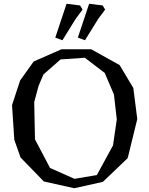

<svg xmlns="http://www.w3.org/2000/svg" viewBox="-20 -977 793 1021"><path d="M465 -715 616 -631 689 -509 710 -344 659 -136 527 -10 375 24 213 -12 89 -140 56 -234 44 -418 87 -549 159 -650 307 -715ZM376 -26 495 -46 581 -204 601 -342 586 -474 537 -589 431 -670 302 -661 211 -581 185 -520 162 -434 166 -236 246 -84ZM334 -957 406 -948 419 -926 382 -876 312 -763 274 -777ZM454 -957 526 -948 539 -926 502 -876 432 -763 394 -777Z"/></svg>

Font: Alike Angular
Style: Regular
Weight: 400
Designer: Sveta Sebyakina
Foundry: Cyreal (www.cyreal.org)
Version: Version 1.300; ttfautohint (v1.8.4.7-5d5b)